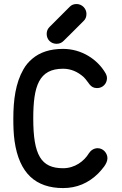

<svg xmlns="http://www.w3.org/2000/svg" viewBox="-20 -958 619 978"><path d="M433.1 -177.7C408.7 -136.7 360.8 -101.1 301.3 -101.1C189.5 -101.1 149.4 -167.5 149.4 -354.5C149.4 -520 178.2 -607.9 301.3 -607.9C341.8 -607.9 377 -591.8 406.7 -564.9C433.6 -538.1 438 -509.3 474.6 -509.3C504.4 -509.3 524.9 -533.2 524.9 -559.6C524.9 -567.9 522.5 -576.2 517.6 -585C477.1 -655.3 396 -709 301.3 -709C233.4 -709 182.6 -690.9 145.5 -659.7C126.5 -644 110.8 -625.5 98.6 -603.5C59.6 -535.2 47.9 -449.2 47.9 -354.5C47.9 -315.9 48.8 -277.8 54.2 -239.3C65.9 -157.2 93.3 -96.7 134.8 -57.6C176.3 -18.6 232.9 0 301.3 0C370.6 0 430.2 -24.9 480.5 -74.7C498 -93.8 527.3 -123 527.3 -152.3C527.3 -176.8 506.8 -203.1 477.5 -203.1C458 -203.1 442.4 -191.9 433.1 -177.7ZM355 -800.3 405.8 -851.1C415.5 -859.9 420.4 -872.1 420.4 -887.2C420.4 -914.6 397.5 -937.5 370.1 -937.5C355 -937.5 343.3 -932.6 334 -922.4L232.9 -821.3C222.7 -811.5 217.8 -799.3 217.8 -785.2C217.8 -756.3 239.3 -734.9 268.1 -734.9C282.2 -734.9 294.4 -739.7 304.2 -750Z"/></svg>

Font: LOB TGL 0-17
Style: Regular
Weight: 400
Designer: Peter Wiegel + adaptations and expanded glyphset by Studio LOB
Foundry: Peter Wiegel + adaptations and expanded glyphset by Studio LOB
Version: Version 1.003;Glyphs 3.1.2 (3151)